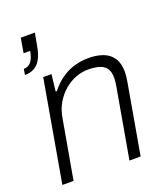

<svg xmlns="http://www.w3.org/2000/svg" viewBox="-136 -840 817 936"><g transform="rotate(-20 272.0 -372.0)"><path d="M26 0 118 -526H161L151 -439H157Q189 -479 222.5 -500Q256 -521 289.5 -529.5Q323 -538 357 -538Q399 -538 431.5 -526Q464 -514 482.5 -486.5Q501 -459 501 -414Q501 -403 499.5 -390.5Q498 -378 496 -365L432 0H374L438 -364Q440 -376 441 -386Q442 -396 442 -404Q442 -438 428.5 -455.5Q415 -473 390.5 -479.5Q366 -486 335 -486Q304 -486 272.5 -474.5Q241 -463 213 -439.5Q185 -416 164.5 -381.5Q144 -347 137 -300L84 0ZM38 -566 43 -596Q67 -596 81.5 -614Q96 -632 102 -668H68L81 -744H154L142 -678Q135 -639 121.5 -614Q108 -589 87 -577.5Q66 -566 38 -566Z"/></g></svg>

Font: Archivo SemiBold ExtraLight
Style: Italic
Weight: 250
Italic angle: -10°
Version: Version 2.001